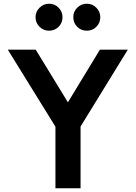

<svg xmlns="http://www.w3.org/2000/svg" viewBox="-20 -1012 729 1032"><path d="M278 0V-331L22 -745H172L345 -462L517 -745H667L413 -332V0ZM244 -847Q214 -847 192.5 -868Q171 -889 171 -920Q171 -949 192.5 -970.5Q214 -992 244 -992Q274 -992 295 -970.5Q316 -949 316 -920Q316 -889 295 -868Q274 -847 244 -847ZM447 -847Q416 -847 395 -868Q374 -889 374 -920Q374 -950 395.5 -971Q417 -992 447 -992Q477 -992 498 -970.5Q519 -949 519 -920Q519 -889 498 -868Q477 -847 447 -847Z"/></svg>

Font: Plus Jakarta Text
Style: Bold
Weight: 700
Designer: Gumpita Rahayu
Foundry: Tokotype Studio
Version: Version 1.000